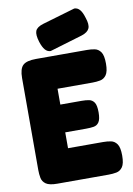

<svg xmlns="http://www.w3.org/2000/svg" viewBox="-101 -991 733 1062"><g transform="rotate(-10 266.0 -460.0)"><path d="M133 9Q88 9 69 -4.5Q50 -18 46 -39.5Q42 -61 42 -83V-600Q42 -652 62.5 -671.5Q83 -691 136 -691H422Q445 -691 465.5 -687Q486 -683 499.5 -664Q513 -645 513 -599Q513 -554 499.5 -535Q486 -516 465 -512Q444 -508 421 -508H225V-419H345Q368 -419 386 -415.5Q404 -412 415 -396Q426 -380 426 -340Q426 -302 415 -285.5Q404 -269 385 -266Q366 -263 343 -263H225V-174H422Q445 -174 465.5 -170Q486 -166 499.5 -147Q513 -128 513 -82Q513 -37 499.5 -18Q486 1 465 5Q444 9 421 9ZM224 -720Q206 -720 193 -735Q180 -750 170 -781Q157 -823 165 -843.5Q173 -864 209 -875L393 -929Q411 -929 424 -914Q437 -899 446 -868Q460 -828 451 -807Q442 -786 408 -775Z"/></g></svg>

Font: Fredoka SemiCondensed
Style: Bold
Weight: 700
Width: 4
Designer: Ben Nathan
Foundry: Milena B. Brandão, Ben Nathan
Version: Version 2.001